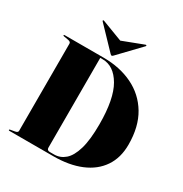

<svg xmlns="http://www.w3.org/2000/svg" viewBox="-203 -1060 1161 1216"><g transform="rotate(30 378.0 -452.0)"><path d="M31 -4Q31 -8 38 -9L69.5 -14.5Q90 -18 90 -30.5V-669Q90 -682 70 -685.5L36.5 -691.5Q31 -692 31 -696.5Q31 -700 36.5 -700H321Q441 -700 534.2 -654.8Q627.5 -609.5 680.8 -520.8Q734 -432 734 -301Q734 -205 688.2 -137.8Q642.5 -70.5 558 -35.2Q473.5 0 357 0H36.5Q31 0 31 -4ZM357 -12Q401 -12 435.5 -41.8Q470 -71.5 490 -139.2Q510 -207 510 -321Q510 -506 457 -597Q404 -688 321 -688H304V-31Q304 -12 326 -12ZM369.5 -742.5Q363.5 -736 359 -736Q354.5 -736 348.5 -742.5L201.5 -896Q197.5 -901 201 -903.5Q203 -905.5 209 -903L359 -846L508.5 -903Q514.5 -905.5 517 -903.5Q520 -900.5 516.5 -896Z"/></g></svg>

Font: Fraunces 144pt S000 Black
Style: Regular
Weight: 900
Version: Version 1.000; ttfautohint (v1.8.3)